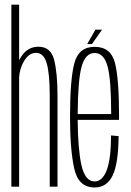

<svg xmlns="http://www.w3.org/2000/svg" viewBox="-20 -805 566 828"><path d="M29 0V-785H62.5V-545Q67.5 -555.5 74.5 -565Q101 -603.5 146 -603.5Q199 -603.5 213.5 -546.8Q228 -490 228 -389.5V0H194.5V-392.5Q194.5 -487 181.5 -532Q168.5 -577 135 -577Q104 -577 83 -540.5Q64 -507.5 62.5 -470.5V0Z M388 3.5Q318 3.5 300 -78.5Q282 -160.5 282 -300Q282 -463 300.8 -533Q319.5 -603 388 -603Q457.5 -603 475.5 -534.8Q493.5 -466.5 493.5 -301Q493.5 -294.5 493 -288H315Q316 -161.5 331 -93.5Q347 -22.5 388 -22.5Q421.5 -22.5 440 -70.5Q458.5 -118.5 459 -221L491.5 -218Q490.5 -99 465.5 -47.8Q440.5 3.5 388 3.5ZM315 -313H459.5Q459.5 -461.5 444 -518.5Q428 -576.5 388 -576.5Q348.5 -576.5 332 -518Q316 -461.5 315 -313ZM356 -615 391.5 -677H420L376.5 -615Z"/></svg>

Font: Anybody Condensed ExtraLight
Style: Regular
Weight: 200
Width: 3
Designer: Tyler Finck
Foundry: Etcetera Type Company
Version: Version 1.010; ttfautohint (v1.8.3) -l 8 -r 50 -G 200 -x 14 